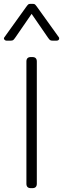

<svg xmlns="http://www.w3.org/2000/svg" viewBox="-62 -976 327 996"><path d="M-39 -783 73 -939Q81 -950 84.5 -953Q88 -956 96 -956H108Q116 -956 119.5 -953Q123 -950 131 -939L243 -783Q245 -781 245 -776Q245 -771 241 -768Q237 -765 231 -765H212Q201 -765 197 -768.5Q193 -772 186 -782L102 -904L18 -782Q11 -772 7 -768.5Q3 -765 -8 -765H-27Q-35 -765 -39.5 -771Q-44 -777 -39 -783ZM75 -23V-657Q75 -680 98 -680H106Q129 -680 129 -657V-23Q129 0 106 0H98Q75 0 75 -23Z"/></svg>

Font: Mitr ExtraLight
Style: Regular
Weight: 250
Designer: Thanarat Vachiruckul
Foundry: Cadson Demak Co.,Ltd.
Version: Version 1.000